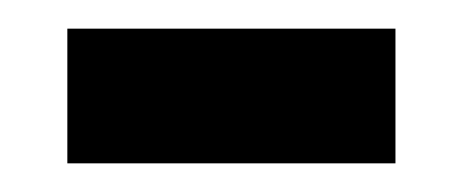

<svg xmlns="http://www.w3.org/2000/svg" viewBox="-20 -336 323 134"><path d="M27 -222V-316H256V-222Z"/></svg>

Font: Noto Sans ExtraCondensed Medium
Style: Regular
Weight: 500
Width: 2
Designer: Monotype Design Team
Foundry: Monotype Imaging Inc.
Version: Version 2.013; ttfautohint (v1.8.4.7-5d5b)